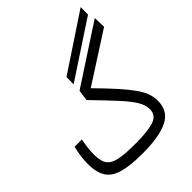

<svg xmlns="http://www.w3.org/2000/svg" viewBox="-225 -923 1047 1047"><g transform="rotate(-45 298.5 -399.0)"><path d="M257.3 2.4Q160.2 2.4 105.2 -13.9Q50.3 -30.3 27.6 -68.1Q4.9 -106 4.9 -169.9Q4.9 -223.6 20.5 -286.1H76.2Q70.8 -254.9 67.9 -231.9Q64.9 -209 64.9 -185.1Q64.9 -149.9 72.3 -126.2Q79.6 -102.5 100.6 -88.6Q121.6 -74.7 161.9 -68.8Q202.1 -63 268.6 -63Q358.9 -63 407.5 -77.9Q456.1 -92.8 456.1 -141.1Q456.1 -173.3 434.6 -208.5Q413.1 -243.7 366.9 -293.7Q320.8 -343.8 246.6 -420.4L255.4 -482.9L594.7 -704.6L597.2 -635.3L308.6 -449.7Q371.1 -386.2 411.9 -340.6Q452.6 -294.9 476.3 -261Q500 -227.1 509.8 -199Q519.5 -170.9 519.5 -142.6Q519.5 -64 453.6 -30.8Q387.7 2.4 257.3 2.4ZM257.8 -530.8 258.3 -586.4 582.5 -801.3 582 -744.1Z"/></g></svg>

Font: CaskaydiaMono NF Light
Style: Regular
Weight: 300
Designer: Aaron Bell
Foundry: Saja Typeworks
Version: Version 2111.001; ttfautohint (v1.8.4);Nerd Fonts 3.1.1